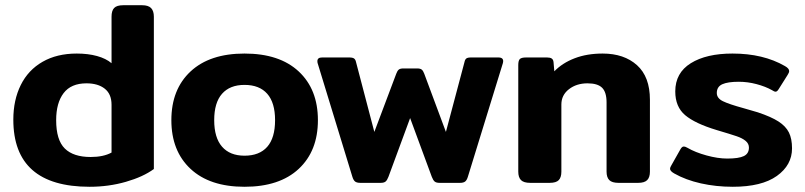

<svg xmlns="http://www.w3.org/2000/svg" viewBox="-20 -700 3083 735"><path d="M31 -242Q31 -317 59.5 -374.5Q88 -432 143 -463.5Q198 -495 274 -495Q317 -495 351.5 -485.5Q386 -476 407 -458V-636Q407 -659 417 -669.5Q427 -680 452 -680H524Q548 -680 558.5 -669Q569 -658 569 -636V-53Q528 -23 462 -4Q396 15 323 15Q31 15 31 -242ZM407 -116V-299Q407 -340 381 -360.5Q355 -381 311 -381Q252 -381 223.5 -343.5Q195 -306 195 -240Q195 -164 228 -131.5Q261 -99 327 -99Q376 -99 407 -116Z M636 -240Q636 -358 709.5 -426.5Q783 -495 916 -495Q1050 -495 1123.5 -426.5Q1197 -358 1197 -240Q1197 -122 1123.5 -53.5Q1050 15 916 15Q783 15 709.5 -53.5Q636 -122 636 -240ZM1033 -240Q1033 -307 1003 -341Q973 -375 916 -375Q860 -375 830 -341Q800 -307 800 -240Q800 -173 830 -138.5Q860 -104 916 -104Q973 -104 1003 -138Q1033 -172 1033 -240Z M1329 -23 1196 -458Q1195 -461 1195 -466Q1195 -480 1213 -480H1317Q1330 -480 1335.5 -476Q1341 -472 1343 -462L1413 -195L1497 -418Q1501 -429 1506.5 -433.5Q1512 -438 1524 -438H1577Q1589 -438 1594.5 -433.5Q1600 -429 1604 -418L1687 -195L1758 -462Q1760 -472 1765 -476Q1770 -480 1783 -480H1888Q1911 -480 1905 -458L1771 -23Q1767 -10 1760.5 -5Q1754 0 1741 0H1663Q1650 0 1644 -5Q1638 -10 1633 -23L1550 -248L1467 -23Q1462 -10 1456 -5Q1450 0 1437 0H1360Q1346 0 1339.5 -5Q1333 -10 1329 -23Z M1964 -43V-451Q1964 -468 1970 -474Q1976 -480 1994 -480H2074Q2086 -480 2092 -476Q2098 -472 2099 -462L2102 -427Q2133 -459 2180 -477Q2227 -495 2287 -495Q2369 -495 2418.5 -450.5Q2468 -406 2468 -318V-43Q2468 -21 2457.5 -10.5Q2447 0 2423 0H2348Q2323 0 2312.5 -10.5Q2302 -21 2302 -43V-308Q2302 -347 2285 -364Q2268 -381 2229 -381Q2187 -381 2158 -358.5Q2129 -336 2129 -300V-43Q2129 -21 2119 -10.5Q2109 0 2084 0H2010Q1985 0 1974.5 -10.5Q1964 -21 1964 -43Z M2561 -36Q2545 -45 2545 -54Q2545 -59 2550 -67L2585 -129Q2591 -139 2597 -139Q2604 -139 2612 -134Q2641 -117 2684.5 -105Q2728 -93 2764 -93Q2808 -93 2827.5 -102.5Q2847 -112 2847 -135Q2847 -150 2834.5 -160.5Q2822 -171 2800 -178.5Q2778 -186 2724 -202Q2641 -227 2603 -259Q2565 -291 2565 -350Q2565 -421 2624.5 -458Q2684 -495 2784 -495Q2902 -495 2985 -447Q3001 -438 3001 -428Q3001 -422 2995 -413L2961 -359Q2955 -349 2949 -349Q2944 -349 2935 -355Q2910 -369 2876 -378Q2842 -387 2808 -387Q2766 -387 2745 -377.5Q2724 -368 2724 -344Q2724 -324 2747.5 -312.5Q2771 -301 2826 -286L2881 -270Q2932 -253 2960 -235Q2988 -217 3000 -193Q3012 -169 3012 -132Q3012 -68 2954 -26.5Q2896 15 2785 15Q2721 15 2663 2Q2605 -11 2561 -36Z"/></svg>

Font: Mitr Medium
Style: Regular
Weight: 500
Designer: Thanarat Vachiruckul
Foundry: Cadson Demak
Version: Version 1.002